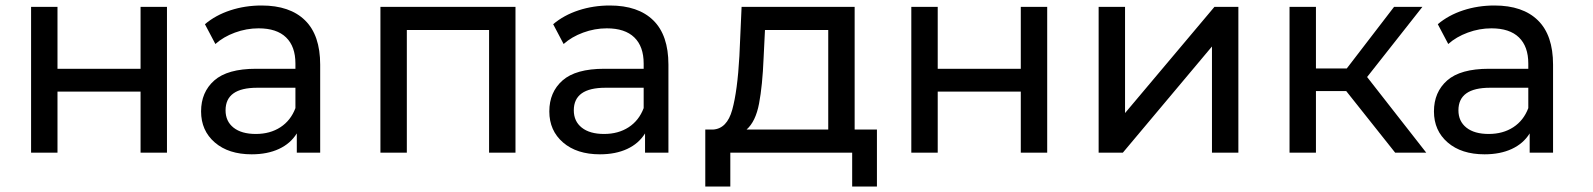

<svg xmlns="http://www.w3.org/2000/svg" viewBox="-20 -555 5792 698"><path d="M93 -530V0H189V-222H491V0H587V-530H491V-305H189V-530Z M1089 -481C1052.3 -517 999.7 -535 931 -535C891 -535 853.2 -529.2 817.5 -517.5C781.8 -505.8 751 -489 725 -467L763 -395C782.3 -412.3 806 -426.2 834 -436.5C862 -446.8 890.7 -452 920 -452C964 -452 997.3 -441 1020 -419C1042.7 -397 1054 -365.3 1054 -324V-305H911C841.7 -305 791 -290.8 759 -262.5C727 -234.2 711 -196.7 711 -150C711 -103.3 727.7 -65.7 761 -37C794.3 -8.3 839 6 895 6C933 6 966 -0.5 994 -13.5C1022 -26.5 1043.7 -45.3 1059 -70V0H1144V-320C1144 -391.3 1125.7 -445 1089 -481ZM999.5 -92.5C974.5 -76.2 944.7 -68 910 -68C875.3 -68 848.3 -75.7 829 -91C809.7 -106.3 800 -127.3 800 -154C800 -208.7 838.3 -236 915 -236H1054V-162C1042.7 -132 1024.5 -108.8 999.5 -92.5Z M1854 -530H1363V0H1459V-446H1758V0H1854Z M2355 -481C2318.3 -517 2265.7 -535 2197 -535C2157 -535 2119.2 -529.2 2083.5 -517.5C2047.8 -505.8 2017 -489 1991 -467L2029 -395C2048.3 -412.3 2072 -426.2 2100 -436.5C2128 -446.8 2156.7 -452 2186 -452C2230 -452 2263.3 -441 2286 -419C2308.7 -397 2320 -365.3 2320 -324V-305H2177C2107.7 -305 2057 -290.8 2025 -262.5C1993 -234.2 1977 -196.7 1977 -150C1977 -103.3 1993.7 -65.7 2027 -37C2060.3 -8.3 2105 6 2161 6C2199 6 2232 -0.5 2260 -13.5C2288 -26.5 2309.7 -45.3 2325 -70V0H2410V-320C2410 -391.3 2391.7 -445 2355 -481ZM2265.5 -92.5C2240.5 -76.2 2210.7 -68 2176 -68C2141.3 -68 2114.3 -75.7 2095 -91C2075.7 -106.3 2066 -127.3 2066 -154C2066 -208.7 2104.3 -236 2181 -236H2320V-162C2308.7 -132 2290.5 -108.8 2265.5 -92.5Z M3168 -84H3087V-530H2676L2668 -351C2663.3 -267 2654.7 -202 2642 -156C2629.3 -110 2606 -86 2572 -84H2544V123H2635V0H3078V123H3168ZM2739.5 -178.5C2747.8 -222.2 2753.3 -277.3 2756 -344L2761 -446H2991V-84H2694C2716 -103.3 2731.2 -134.8 2739.5 -178.5Z M3293 -530V0H3389V-222H3691V0H3787V-530H3691V-305H3389V-530Z M3974 -530V0H4062L4386 -386V0H4482V-530H4395L4070 -144V-530Z M4874 -224 5052 0H5165L4950 -275L5151 -530H5048L4876 -306H4764V-530H4668V0H4764V-224Z M5571 -481C5534.3 -517 5481.7 -535 5413 -535C5373 -535 5335.2 -529.2 5299.5 -517.5C5263.8 -505.8 5233 -489 5207 -467L5245 -395C5264.3 -412.3 5288 -426.2 5316 -436.5C5344 -446.8 5372.7 -452 5402 -452C5446 -452 5479.3 -441 5502 -419C5524.7 -397 5536 -365.3 5536 -324V-305H5393C5323.7 -305 5273 -290.8 5241 -262.5C5209 -234.2 5193 -196.7 5193 -150C5193 -103.3 5209.7 -65.7 5243 -37C5276.3 -8.3 5321 6 5377 6C5415 6 5448 -0.5 5476 -13.5C5504 -26.5 5525.7 -45.3 5541 -70V0H5626V-320C5626 -391.3 5607.7 -445 5571 -481ZM5481.5 -92.5C5456.5 -76.2 5426.7 -68 5392 -68C5357.3 -68 5330.3 -75.7 5311 -91C5291.7 -106.3 5282 -127.3 5282 -154C5282 -208.7 5320.3 -236 5397 -236H5536V-162C5524.7 -132 5506.5 -108.8 5481.5 -92.5Z"/></svg>

Font: Rookery
Style: Regular
Weight: 400
Designer: Ryan Kimball / Julieta Ulanovsky
Foundry: Motorola Mobility LLC.
Version: Version 1.0